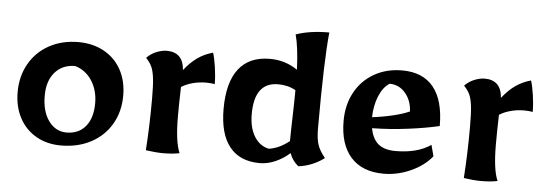

<svg xmlns="http://www.w3.org/2000/svg" viewBox="-42 -661 2237 788"><g transform="rotate(5 1076.5 -267.5)"><path d="M33 -192Q33 -258 62.5 -309.5Q92 -361 144.5 -389.5Q197 -418 264 -418Q324 -418 370 -392.5Q416 -367 441 -321Q466 -275 466 -215Q466 -149 436 -97.5Q406 -46 352 -17.5Q298 11 229 11Q171 11 126.5 -14.5Q82 -40 57.5 -86Q33 -132 33 -192ZM354 -174Q354 -227 328.5 -266.5Q303 -306 259 -319Q207 -319 176 -283.5Q145 -248 145 -187Q145 -122 173.5 -83Q202 -44 247 -44Q297 -44 325.5 -78.5Q354 -113 354 -174Z M578 0Q585 -100 585 -213Q585 -268 581.5 -297Q578 -326 570.5 -343Q563 -360 546 -378Q565 -397 587.5 -405.5Q610 -414 628 -414Q696 -414 701 -341Q726 -373 754 -393Q782 -413 818 -423Q825 -402 830.5 -364.5Q836 -327 836 -295Q818 -298 801 -298Q771 -298 744 -290.5Q717 -283 699 -271Q697 -203 697 -150Q697 -45 717 0Q689 6 649 6Q619 6 578 0Z M881 -197Q881 -306 924.5 -362Q968 -418 1053 -418Q1116 -418 1167 -383Q1163 -477 1149 -527Q1205 -547 1286 -547Q1274 -430 1274 -152Q1274 -109 1282 -84.5Q1290 -60 1313 -32Q1291 -15 1263 -3.5Q1235 8 1207 11Q1182 -9 1171 -40Q1144 -16 1112 -2Q1080 12 1048 12Q966 12 923.5 -41Q881 -94 881 -197ZM1164 -89Q1164 -121 1166 -189Q1168 -261 1168 -299Q1136 -317 1096 -317Q998 -317 998 -186Q998 -130 1020 -94Q1042 -58 1080 -50Q1123 -56 1164 -89Z M1376 -191Q1376 -257 1404 -308.5Q1432 -360 1482.5 -389Q1533 -418 1598 -418Q1683 -418 1727 -364Q1771 -310 1771 -204Q1716 -191 1641.5 -181.5Q1567 -172 1495 -171Q1503 -127 1528 -106.5Q1553 -86 1599 -86Q1688 -86 1744 -124L1756 -78Q1724 -38 1669.5 -13.5Q1615 11 1558 11Q1470 11 1423 -41.5Q1376 -94 1376 -191ZM1644 -253Q1642 -298 1616 -328.5Q1590 -359 1551 -359Q1524 -342 1508 -303Q1492 -264 1491 -216Q1534 -221 1576 -231Q1618 -241 1644 -253Z M1888 0Q1895 -100 1895 -213Q1895 -268 1891.5 -297Q1888 -326 1880.5 -343Q1873 -360 1856 -378Q1875 -397 1897.5 -405.5Q1920 -414 1938 -414Q2006 -414 2011 -341Q2036 -373 2064 -393Q2092 -413 2128 -423Q2135 -402 2140.5 -364.5Q2146 -327 2146 -295Q2128 -298 2111 -298Q2081 -298 2054 -290.5Q2027 -283 2009 -271Q2007 -203 2007 -150Q2007 -45 2027 0Q1999 6 1959 6Q1929 6 1888 0Z"/></g></svg>

Font: Mirza SemiBold
Style: Regular
Weight: 600
Designer: Arabic design by Kourosh Beigpour, Latin design by Eduardo Tunni, engineering by Lasse Fister
Version: Version 1.0010g